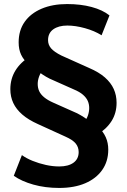

<svg xmlns="http://www.w3.org/2000/svg" viewBox="-20 -736 624 947"><path d="M272 191Q203 191 144.5 174.5Q86 158 48 131L88 29Q110 45 141 57.5Q172 70 206 77.5Q240 85 272 85Q317 85 342.5 66.5Q368 48 368 14Q368 -10 353.5 -28Q339 -46 303 -62L167 -124Q120 -145 90 -171Q60 -197 45.5 -228Q31 -259 31 -296Q31 -347 56 -388Q81 -429 130 -459L119 -421Q96 -441 84 -466.5Q72 -492 72 -527Q72 -586 101.5 -628Q131 -670 185 -693Q239 -716 311 -716Q378 -716 432 -701.5Q486 -687 520 -660L481 -562Q446 -584 399 -597Q352 -610 312 -610Q269 -610 243 -591.5Q217 -573 217 -538Q217 -515 232 -497.5Q247 -480 283 -462L419 -401Q468 -380 497.5 -354Q527 -328 541 -297Q555 -266 555 -229Q555 -178 530 -138.5Q505 -99 456 -69L467 -107Q489 -87 501.5 -59.5Q514 -32 514 2Q514 60 484 102.5Q454 145 400 168Q346 191 272 191ZM166 -322Q166 -302 173.5 -286Q181 -270 198 -256Q215 -242 242 -230L361 -177Q380 -167 396 -156.5Q412 -146 423 -136L392 -130Q407 -147 413.5 -166Q420 -185 420 -203Q420 -222 413 -238Q406 -254 389.5 -268.5Q373 -283 344 -295L225 -348Q207 -357 190.5 -368Q174 -379 163 -389L194 -394Q180 -378 173 -359Q166 -340 166 -322Z"/></svg>

Font: Nunito Sans 9pt ExtraBold
Style: Regular
Weight: 800
Version: Version 3.101;gftools[0.9.27]